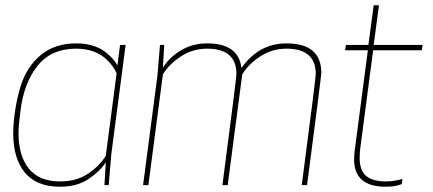

<svg xmlns="http://www.w3.org/2000/svg" viewBox="-20 -700 1638 726"><path d="M455 -530H434ZM207 6Q118 6 74 -47.5Q30 -101 30 -195Q30 -239 38.5 -290Q47 -341 59 -377Q82 -449 135 -492.5Q188 -536 268 -536Q348 -536 394 -490Q414 -472 424 -452L434 -530H455L401 -118L391 0H375L380 -86Q356 -50 313 -22Q270 6 207 6ZM207 -14Q269 -14 312.5 -43Q356 -72 380 -111L421 -423Q412 -444 392 -466Q347 -516 268 -516Q173 -516 121 -450Q69 -384 57 -277Q50 -224 50 -197Q50 -111 89 -62.5Q128 -14 207 -14Z M1141 0H1121Q1174 -405 1174 -420Q1174 -516 1063 -516Q1009 -516 964.5 -487Q920 -458 896 -419L841 0H821Q874 -405 874 -420Q874 -516 763 -516Q709 -516 664.5 -487Q620 -458 596 -419L541 0H521L575 -412L585 -530H601L596 -444Q620 -483 664 -509.5Q708 -536 763 -536Q882 -536 893 -443Q959 -536 1063 -536Q1195 -536 1195 -424Q1193 -396 1141 0Z M1438 6Q1319 6 1319 -97Q1319 -111 1321 -129L1371 -510H1285L1288 -530H1373L1393 -680H1413L1393 -530H1578L1575 -510H1391L1342 -137Q1340 -118 1340 -103Q1340 -54 1365.5 -34Q1391 -14 1438 -14Q1459 -14 1477 -17.5Q1495 -21 1502 -24Q1501 -17 1500.5 -12.5Q1500 -8 1499.5 -6Q1499 -4 1497 -3Q1495 -2 1490.5 -1Q1486 0 1479 2Q1464 6 1438 6Z"/></svg>

Font: Tanohe Sans Thin
Style: Italic
Weight: 100
Designer: Village Type and Design LLC & Cristiano Sobral
Foundry: Cooper Hewitt Smithsonian Design Museum
Version: Version 1.00;September 29, 2021;FontCreator 13.0.0.2655 64-b